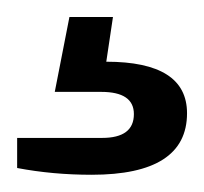

<svg xmlns="http://www.w3.org/2000/svg" viewBox="-20 -31 238 224"><path d="M86.9 172.9Q41.5 172.9 0 165V129.9H99.1Q136.2 129.9 136.2 102.1Q136.2 76.2 98.1 76.2H43.9L61 -11.2H111.8L104 41Q198.2 41 198.2 101.1Q198.2 172.9 86.9 172.9Z"/></svg>

Font: Archivo Light
Style: Regular
Weight: 300
Designer: Hector Gatti
Foundry: Omnibus-Type
Version: Version 2.001